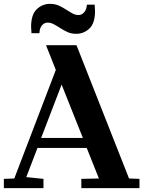

<svg xmlns="http://www.w3.org/2000/svg" viewBox="-20 -974 742 994"><path d="M376 -740 648 -50 702 -48V0H401V-48L492 -50L429 -208H174L116 -57L205 -48V0H0V-48L54 -50L269 -612L219 -738L220 -740ZM409 -260 299 -536 193 -260ZM472 -917Q472 -854 443 -826.5Q414 -799 375 -799Q350 -799 330.5 -807.5Q311 -816 285 -833Q266 -845 253.5 -851Q241 -857 228 -857Q209 -857 197 -842.5Q185 -828 184 -802H143Q141 -826 141 -835Q141 -898 170 -926Q199 -954 239 -954Q264 -954 283.5 -945.5Q303 -937 329 -920Q348 -908 360 -902Q372 -896 385 -896Q403 -896 415.5 -910Q428 -924 430 -950H470Q472 -926 472 -917Z"/></svg>

Font: Minipax
Style: Bold
Weight: 600
Designer: Raphaël Ronot, Igor Stepanchenko (Cyrillic)
Foundry: steppetype
Version: Version 1.002